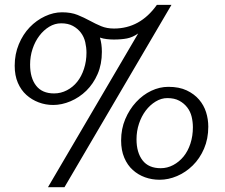

<svg xmlns="http://www.w3.org/2000/svg" viewBox="-20 -730 935 798"><path d="M237.7 -678.9Q275.4 -678.9 302.3 -668Q329.1 -657.1 354.3 -643.4Q377.1 -630.9 400.6 -621.1Q424 -611.4 453.7 -611.4Q562.3 -611.4 632 -709.7H692.6L248 48H179.4L554.3 -590.9Q531.4 -574.9 508 -570.3Q484.6 -565.7 452.6 -565.7Q438.9 -565.7 424 -567.4Q409.1 -569.1 395.4 -573.7Q403.4 -547.4 403.4 -514.3Q403.4 -462.9 385.7 -422.3Q368 -381.7 338.9 -353.1Q309.7 -324.6 273.1 -309.1Q236.6 -293.7 201.1 -293.7Q169.1 -293.7 140.6 -304.6Q112 -315.4 89.7 -335.4Q67.4 -355.4 54.3 -385.7Q41.1 -416 41.1 -457.1Q41.1 -505.1 58.3 -546.3Q75.4 -587.4 103.4 -616.6Q131.4 -645.7 166.9 -662.3Q202.3 -678.9 237.7 -678.9ZM339.4 -510.9Q339.4 -532.6 334.3 -554.9Q329.1 -577.1 316 -594.3Q302.9 -611.4 282.9 -622.3Q262.9 -633.1 234.3 -633.1Q208 -633.1 184.6 -618.9Q161.1 -604.6 143.4 -581.1Q125.7 -557.7 115.4 -526.9Q105.1 -496 105.1 -461.7Q105.1 -405.7 130.3 -373.7Q155.4 -341.7 204.6 -341.7Q233.1 -341.7 258.3 -354.9Q283.4 -368 301.1 -390.3Q318.9 -412.6 329.1 -444Q339.4 -475.4 339.4 -510.9ZM680 -369.1Q724.6 -369.1 756 -354.3Q787.4 -339.4 807.4 -316Q827.4 -292.6 836.6 -263.4Q845.7 -234.3 845.7 -203.4Q845.7 -153.1 828 -112Q810.3 -70.9 781.1 -42.3Q752 -13.7 716 1.7Q680 17.1 643.4 17.1Q611.4 17.1 582.9 6.9Q554.3 -3.4 532 -23.4Q509.7 -43.4 496.6 -74.3Q483.4 -105.1 483.4 -146.3Q483.4 -194.3 500.6 -234.9Q517.7 -275.4 545.7 -305.7Q573.7 -336 608.6 -352.6Q643.4 -369.1 680 -369.1ZM781.7 -201.1Q781.7 -222.9 776.6 -244.6Q771.4 -266.3 758.3 -283.4Q745.1 -300.6 725.1 -311.4Q705.1 -322.3 675.4 -322.3Q650.3 -322.3 626.9 -308Q603.4 -293.7 585.7 -270.3Q568 -246.9 557.7 -216Q547.4 -185.1 547.4 -150.9Q547.4 -96 572.6 -63.4Q597.7 -30.9 648 -30.9Q675.4 -30.9 700 -44Q724.6 -57.1 742.9 -79.4Q761.1 -101.7 771.4 -133.1Q781.7 -164.6 781.7 -201.1Z"/></svg>

Font: t
Style: Regular
Weight: 400
Designer: Takis Katsoulidis and George D. Matthiopoulos
Foundry: Takis Katsoulidis and George D. Matthiopoulos
Version: Version 1.0 ; ttfautohint (v1.8.1)